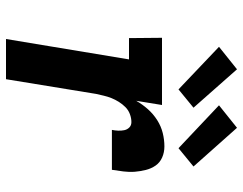

<svg xmlns="http://www.w3.org/2000/svg" viewBox="-105 -705 810 640"><g transform="rotate(90 300.0 -385.0)"><path d="M110 0 178 -410H107L106 -520H330L316 -434Q328 -455 344 -473Q360 -491 380.5 -504Q401 -517 423.5 -522.5Q446 -528 468 -528Q488 -528 505 -520.5Q522 -513 532 -498.5Q542 -484 546.5 -466Q551 -448 552.5 -429.5Q554 -411 551.5 -391.5Q549 -372 546 -353H413Q415 -363 415.5 -373.5Q416 -384 414 -394Q412 -404 405 -411Q398 -418 387 -418Q374 -418 360.5 -413Q347 -408 337 -398Q327 -388 319.5 -376Q312 -364 307 -351.5Q302 -339 299 -326Q296 -313 293 -300L244 0ZM474 -575 331 -710 406 -770 535 -625ZM278 -575 136 -710 211 -770 339 -625Z"/></g></svg>

Font: Iosevka Etoile Extrabold
Style: Italic
Weight: 800
Italic angle: -9°
Designer: Belleve Invis
Foundry: Belleve Invis
Version: Version 22.1.2; ttfautohint (v1.8.4)